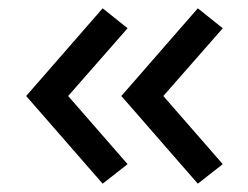

<svg xmlns="http://www.w3.org/2000/svg" viewBox="-20 -490 597 462"><path d="M43 -48ZM43 -259 227 -470 287 -422 144 -259 287 -95 227 -48ZM272 -259 456 -470 516 -422 373 -259 516 -95 456 -48Z"/></svg>

Font: Martel Sans
Style: Regular
Weight: 400
Designer: Dan Reynolds and Mathieu Réguer
Foundry: Dan Reynolds and Mathieu Réguer
Version: Version 1.002; ttfautohint (v1.1) -l 5 -r 5 -G 72 -x 0 -D la